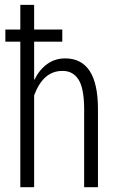

<svg xmlns="http://www.w3.org/2000/svg" viewBox="-20 -782 493 802"><path d="M252 -538.1Q389.2 -538.1 389.2 -326.2V0H331.5V-327.1Q331.1 -414.1 307.6 -450.2Q284.2 -486.3 240.2 -485.8Q160.6 -485.8 122.6 -383.8V0H64.9V-607.9H2.4V-658.7H64.9V-761.7H122.6V-658.7H240.2V-607.9H122.6V-449.7L124 -449.2Q144.5 -491.2 177.2 -514.6Q210 -538.1 252 -538.1Z"/></svg>

Font: RobotoCondensed-Light
Style: Light
Weight: 300
Designer: Google
Version: Version 1.200311; 2013